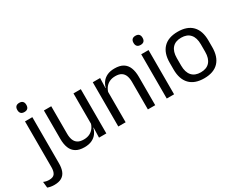

<svg xmlns="http://www.w3.org/2000/svg" viewBox="-157 -1163 2290 1835"><g transform="rotate(-30 987.5 -246.0)"><path d="M81.7 -66.7V-488.2H162.6V-66.7ZM122.2 -568.2Q97.2 -568.2 84.8 -581.2Q72.4 -594.3 72.4 -617.7V-620.2Q72.4 -643.5 84.8 -656.6Q97.2 -669.6 122.2 -669.6Q147.2 -669.6 159.5 -656.6Q171.9 -643.5 171.9 -620.2V-617.7Q171.9 -593.9 159.5 -581Q147.2 -568.2 122.2 -568.2ZM21.9 178.6Q0.6 178.6 -18.5 174.9Q-37.7 171.1 -51 165.8L-58 99.1Q-44 105.4 -28.7 108.7Q-13.5 112 3.1 112Q48 112 64.9 87.8Q81.7 63.5 81.7 18V-136.4H162.6V22.1Q162.6 70.8 149 106Q135.4 141.1 104.5 159.8Q73.6 178.6 21.9 178.6Z M371.2 -488.2V-184.5Q371.2 -145.8 381.9 -117Q392.6 -88.3 417.1 -72.6Q441.7 -56.8 483 -56.8Q522 -56.8 550.1 -71.3Q578.2 -85.7 595.9 -110.7Q613.6 -135.6 620.1 -166.8L634.6 -109.3H617Q609.3 -76.7 589.3 -49.2Q569.3 -21.8 535.6 -5.6Q501.9 10.7 452.6 10.7Q394.9 10.7 359.1 -11.2Q323.3 -33 306.8 -74.7Q290.3 -116.3 290.3 -175.7V-488.2ZM697.5 -488.2V0H616.6L620.2 -117.2L616.6 -121.9V-488.2Z M1156 0V-303.7Q1156 -343 1145.2 -371.5Q1134.5 -399.9 1110.2 -415.7Q1085.8 -431.4 1044.1 -431.4Q1005.6 -431.4 977.3 -417Q949 -402.5 931.5 -377.8Q914 -353 907 -321.5L892.5 -378.9H910.2Q917.8 -412.1 937.8 -439.3Q957.8 -466.5 991.6 -482.7Q1025.4 -498.9 1074.5 -498.9Q1132.7 -498.9 1168.2 -477.1Q1203.8 -455.2 1220.3 -413.8Q1236.9 -372.3 1236.9 -312.6V0ZM829.6 0V-488.2H910.5L906.9 -371.1L910.5 -366.3V0Z M1364.2 0V-488.2H1445.1V0ZM1404.7 -568.2Q1379.7 -568.2 1367.3 -581.2Q1354.9 -594.3 1354.9 -617.7V-620.2Q1354.9 -643.5 1367.3 -656.6Q1379.7 -669.6 1404.7 -669.6Q1429.7 -669.6 1442 -656.6Q1454.4 -643.5 1454.4 -620.2V-617.7Q1454.4 -593.9 1442 -581Q1429.7 -568.2 1404.7 -568.2Z M1773.1 12.3Q1668.2 12.3 1613.8 -44.5Q1559.4 -101.2 1559.4 -207.7V-281.9Q1559.4 -388 1613.9 -444.5Q1668.3 -500.9 1773.1 -500.9Q1877.9 -500.9 1932.1 -444.5Q1986.4 -388 1986.4 -281.9V-207.7Q1986.4 -101.2 1932.1 -44.5Q1877.9 12.3 1773.1 12.3ZM1773.1 -53.7Q1837.8 -53.7 1871.6 -92.2Q1905.5 -130.7 1905.5 -203V-286.6Q1905.5 -358.5 1871.7 -396.7Q1837.9 -435 1773.1 -435Q1708.3 -435 1674.5 -396.7Q1640.7 -358.5 1640.7 -286.6V-203Q1640.7 -130.7 1674.5 -92.2Q1708.3 -53.7 1773.1 -53.7Z"/></g></svg>

Font: Anek Latin Medium
Style: Regular
Weight: 500
Designer: Yesha Goshar
Foundry: Ek Type
Version: Version 1.003